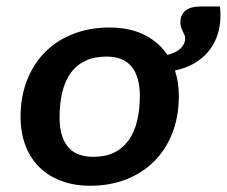

<svg xmlns="http://www.w3.org/2000/svg" viewBox="-20 -579 716 606"><path d="M325.7 -492.2Q388.2 -492.2 434.3 -469.7Q480.5 -447.3 508.3 -405.8Q535.6 -412.1 550 -426.3Q564.5 -440.4 564.5 -457.5Q564.5 -463.9 562 -469Q559.6 -474.1 556.9 -479.7Q554.2 -485.4 551.8 -492.2Q549.3 -499 549.3 -507.8Q549.3 -532.2 565.2 -545.4Q581.1 -558.6 614.7 -558.6H673.8Q674.3 -555.7 674.8 -551.5Q675.3 -547.4 675.5 -543.2Q675.8 -539.1 675.8 -535.4Q675.8 -531.7 675.8 -529.8Q675.8 -498.5 667 -470.5Q658.2 -442.4 640.4 -419.7Q622.6 -397 595.7 -380.6Q568.8 -364.3 532.2 -356.4Q544.4 -320.3 544.4 -275.9Q544.4 -210.9 523.9 -158.7Q503.4 -106.4 466.3 -69.6Q429.2 -32.7 377.9 -12.7Q326.7 7.3 265.1 7.3Q213.9 7.3 173.1 -8.1Q132.3 -23.4 103.8 -51.8Q75.2 -80.1 60.1 -120.4Q44.9 -160.6 44.9 -210Q44.9 -274.4 65.7 -326.7Q86.4 -378.9 123.5 -415.8Q160.6 -452.6 212.4 -472.4Q264.2 -492.2 325.7 -492.2ZM274.9 -84Q312.5 -84 340.1 -97.4Q367.7 -110.8 385.7 -136Q403.8 -161.1 412.6 -196.8Q421.4 -232.4 421.4 -276.4Q421.4 -336.4 395.5 -368.4Q369.6 -400.4 315.9 -400.4Q277.3 -400.4 249.3 -387Q221.2 -373.5 203.1 -348.4Q185.1 -323.2 176.5 -287.6Q168 -252 168 -208Q168 -147.9 194.1 -116Q220.2 -84 274.9 -84Z"/></svg>

Font: Carlito
Style: Bold Italic
Weight: 700
Italic angle: -7°
Designer: Lukasz Dziedzic
Foundry: tyPoland Lukasz Dziedzic
Version: Version 1.104